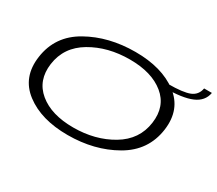

<svg xmlns="http://www.w3.org/2000/svg" viewBox="-114 -840 1220 1081"><g transform="rotate(30 496.0 -300.0)"><path d="M407 5.5Q234.5 5.5 130.8 -73.5Q27 -152.5 47 -294Q67.5 -441.5 200 -516.2Q332.5 -591 505.5 -591Q678 -591 781.5 -513.2Q885 -435.5 865.5 -294Q845 -146.5 712.5 -70.5Q580 5.5 407 5.5ZM413 -47Q555 -47 662.8 -111.2Q770.5 -175.5 786.5 -293.5Q802.5 -407.5 722.2 -473Q642 -538.5 499.5 -538.5Q357 -538.5 249.5 -475.2Q142 -412 125.5 -293.5Q110 -179.5 190.2 -113.2Q270.5 -47 413 -47ZM752.5 -526.5Q851.5 -526.5 892.8 -543.5Q934 -560.5 942 -606H992.5Q982.5 -548.5 923.2 -523Q864 -497.5 747.5 -497.5Z"/></g></svg>

Font: Anybody UltraExpanded Light
Style: Italic
Weight: 300
Width: 9
Italic angle: -10°
Designer: Tyler Finck
Foundry: Etcetera Type Company
Version: Version 1.010; ttfautohint (v1.8.3) -l 8 -r 50 -G 200 -x 14 